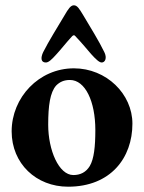

<svg xmlns="http://www.w3.org/2000/svg" viewBox="-20 -691 543 725"><path d="M259 -671C247 -671 238 -658 223 -632C198 -590 163 -534 143 -494C133 -473 134 -455 153 -455C164 -455 176 -467 194 -487C209 -503 229 -529 253 -555C256 -557 258 -558 259 -558C261 -558 262 -557 264 -555C289 -529 310 -503 324 -487C342 -467 355 -455 364 -455C377 -455 385 -472 374 -494C355 -534 319 -592 294 -634C280 -657 272 -671 259 -671ZM237 14C398 14 480 -95 480 -224C480 -336 382 -433 259 -433C127 -433 24 -323 24 -195C24 -73 117 14 237 14ZM257 -30C202 -30 162 -124 162 -220C162 -292 169 -342 192 -368C206 -382 222 -389 244 -389C302 -389 340 -308 340 -200C340 -138 335 -91 319 -64C305 -41 284 -30 257 -30Z"/></svg>

Font: EB Garamond
Style: Bold
Weight: 700
Designer: Georg Duffner and Octavio Pardo
Foundry: Georg Duffner
Version: Version 1.000;PS 001.000;hotconv 1.0.88;makeotf.lib2.5.64775